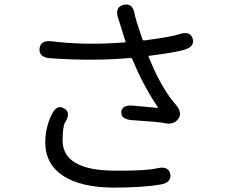

<svg xmlns="http://www.w3.org/2000/svg" viewBox="-20 -812 1040 874"><path d="M496 42Q350 41 270 -10Q186 -64 186 -164Q186 -229 215 -290Q238 -338 271 -319Q305 -301 277 -256Q265 -237 265 -173Q265 -37 500 -35Q643 -34 696 -46Q747 -58 755 -20Q763 18 711 28Q630 42 496 42ZM791 -270Q770 -242 726 -252Q706 -257 582 -265Q530 -269 532 -302Q535 -336 587 -331L696 -321Q701 -321 698 -325Q632 -422 583 -541Q580 -549 571 -548Q402 -533 208 -547Q156 -551 160 -591Q164 -630 216 -624Q367 -605 548 -619Q553 -619 551 -624L518 -729Q501 -780 543 -790Q584 -800 593 -748Q597 -724 628 -634Q630 -627 638 -628Q763 -645 795 -656Q845 -673 857 -637Q868 -600 818 -585Q780 -574 660 -558Q655 -557 657 -552Q700 -445 752 -371Q767 -351 783 -332Q811 -298 791 -270Z"/></svg>

Font: Resource Han Rounded CN
Style: Regular
Weight: 400
Designer: Cyano Hao (round all glyphs); Ryoko NISHIZUKA  (kana, bopomofo & ideographs); Paul D. Hunt (Latin, Greek & Cyrillic); Sa
Foundry: Cyano Hao
Version: 0.990